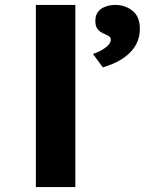

<svg xmlns="http://www.w3.org/2000/svg" viewBox="-20 -760 588 780"><path d="M125.7 0V-740H286.1V0ZM397.8 -486.3 357.7 -540.9Q371.7 -545.1 388.5 -553.9Q405.3 -562.7 417.7 -574.5Q430.1 -586.4 430.1 -598.7Q430.1 -607.4 423.9 -611.8Q417.7 -616.1 405.9 -621.4Q386.3 -629.4 376.8 -641.5Q367.3 -653.5 367.3 -674.9Q367.3 -707.3 390.4 -723.6Q413.5 -740 447.8 -740Q489.2 -740 518.7 -716Q548.2 -692 548.2 -642.9Q548.2 -612.9 536.9 -587.8Q525.6 -562.8 505.1 -543.3Q484.5 -523.8 457 -509.7Q429.6 -495.6 397.8 -486.3Z"/></svg>

Font: Lexend Exa
Style: Regular
Weight: 400
Designer: Bonnie Shaver-Troup, Thomas Jockin
Foundry: Lexend
Version: Version 1.007